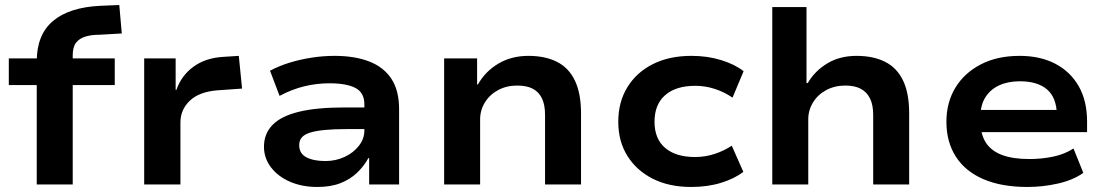

<svg xmlns="http://www.w3.org/2000/svg" viewBox="-20 -733 4395 763"><path d="M126 0V-395H15V-501H161L126 -464V-489Q126 -595 190.5 -649.5Q255 -704 379 -710L454 -713L464 -600L377 -595Q343 -595 319 -587.5Q295 -580 282 -563Q269 -546 269 -513V-487L243 -501H436V-395H269V0Z M553 0V-501H678V-376H681Q701 -433 749 -468Q797 -503 867 -507L929 -511L942 -381L843 -374Q771 -368 734 -332.5Q697 -297 697 -246V0Z M1241 10Q1180 10 1132 -11Q1084 -32 1056.5 -68.5Q1029 -105 1029 -150Q1029 -201 1062.5 -236Q1096 -271 1166.5 -288.5Q1237 -306 1349 -306H1447V-220H1357Q1306 -220 1270.5 -216.5Q1235 -213 1212.5 -206Q1190 -199 1179.5 -187Q1169 -175 1169 -156Q1169 -123 1197.5 -108Q1226 -93 1273 -93Q1314 -93 1349.5 -109.5Q1385 -126 1406.5 -154Q1428 -182 1428 -214V-318Q1428 -365 1392.5 -383.5Q1357 -402 1289 -402Q1240 -402 1191 -390.5Q1142 -379 1091 -352L1053 -452Q1091 -472 1132.5 -484.5Q1174 -497 1219 -504Q1264 -511 1310 -511Q1389 -511 1446.5 -489Q1504 -467 1535 -420.5Q1566 -374 1566 -299V0H1447V-104L1444 -105Q1426 -72 1398.5 -46Q1371 -20 1332.5 -5Q1294 10 1241 10Z M1745 0V-501H1876V-397H1879Q1909 -450 1961 -480.5Q2013 -511 2080 -511Q2146 -511 2193 -487.5Q2240 -464 2264.5 -413Q2289 -362 2289 -282V0H2146V-277Q2146 -316 2134 -341.5Q2122 -367 2098 -380Q2074 -393 2035 -393Q1993 -393 1959.5 -375Q1926 -357 1907 -326Q1888 -295 1888 -259V0Z M2727 10Q2639 10 2574.5 -22.5Q2510 -55 2473.5 -113Q2437 -171 2437 -249Q2437 -328 2473.5 -387Q2510 -446 2575 -478.5Q2640 -511 2728 -511Q2792 -511 2846.5 -494Q2901 -477 2935 -450L2891 -345Q2859 -367 2821 -379.5Q2783 -392 2743 -392Q2666 -392 2623.5 -355Q2581 -318 2581 -249Q2581 -181 2623.5 -145Q2666 -109 2742 -109Q2783 -109 2820.5 -121.5Q2858 -134 2888 -154L2934 -50Q2899 -23 2845.5 -6.5Q2792 10 2727 10Z M3049 0V-705H3185V-403H3190Q3218 -451 3267.5 -481Q3317 -511 3384 -511Q3450 -511 3497 -487.5Q3544 -464 3568.5 -413.5Q3593 -363 3593 -282V0H3450V-277Q3450 -316 3437.5 -341.5Q3425 -367 3401 -380Q3377 -393 3339 -393Q3297 -393 3263.5 -375Q3230 -357 3211 -326Q3192 -295 3192 -259V0Z M4063 10Q3960 10 3888 -21Q3816 -52 3778.5 -110.5Q3741 -169 3741 -249Q3741 -325 3776 -383.5Q3811 -442 3876.5 -476.5Q3942 -511 4032 -511Q4114 -511 4174 -479.5Q4234 -448 4267 -390Q4300 -332 4300 -250V-208H3853V-296H4198L4180 -276Q4179 -345 4141 -377.5Q4103 -410 4033 -410Q3986 -410 3951 -394Q3916 -378 3896 -346.5Q3876 -315 3876 -268V-253Q3876 -201 3897 -167.5Q3918 -134 3961 -117.5Q4004 -101 4071 -101Q4119 -101 4165 -110.5Q4211 -120 4246 -143L4285 -46Q4244 -17 4184 -3.5Q4124 10 4063 10Z"/></svg>

Font: Nunito Sans 7pt SemiExpanded
Style: Bold
Weight: 700
Width: 6
Designer: Vernon Adams
Foundry: Vernon Adams
Version: Version 3.101;gftools[0.9.27]